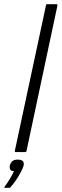

<svg xmlns="http://www.w3.org/2000/svg" viewBox="-48 -728 295 919"><path d="M23 -6 172 -702Q172 -708 178 -708H221Q228 -708 227 -702L79 -6Q78 0 71 0H28Q22 0 23 -6ZM65 65Q62 76 52 95Q42 114 29 133.5Q16 153 3 167Q0 171 -2 171Q-5 171 -13 171Q-21 171 -27 171Q-28 170 -27.5 169Q-27 168 -24 163Q-14 150 -1 128.5Q12 107 19 91Q5 91 1 83.5Q-3 76 -1 65Q2 52 10.5 44Q19 36 37 36Q53 36 60.5 42.5Q68 49 65 65Z"/></svg>

Font: Glory Light
Style: Italic
Weight: 300
Italic angle: -12°
Version: Version 1.011